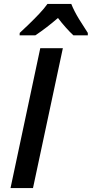

<svg xmlns="http://www.w3.org/2000/svg" viewBox="-20 -960 468 980"><path d="M33.7 0 185.5 -713.9H300.8L148.4 0ZM80.1 -779.8 80.6 -792Q99.1 -809.1 126.5 -835.4Q153.8 -861.8 180.2 -889.6Q206.5 -917.5 222.2 -939.9H343.8Q358.4 -903.3 383.5 -862.3Q408.7 -821.3 428.2 -792V-779.8H354.5Q336.9 -795.9 315.4 -820.1Q293.9 -844.2 275.9 -868.2Q246.6 -842.8 217.5 -820.6Q188.5 -798.3 160.6 -779.8Z"/></svg>

Font: Open Sans SemiBold
Style: Italic
Weight: 600
Italic angle: -12°
Designer: Monotype Design Team
Foundry: Monotype Imaging Inc.
Version: Version 3.003; ttfautohint (v1.8.4)